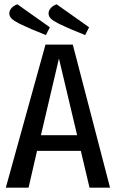

<svg xmlns="http://www.w3.org/2000/svg" viewBox="-20 -866 528 886"><path d="M60.1 -846.2 210 -740.2 191.9 -704.1 124 -731.9Q116.7 -735.4 99.1 -743.2Q81.5 -751 71 -756.1Q60.5 -761.2 47.9 -769Q35.2 -776.9 29.1 -785.6Q22.9 -794.4 22.9 -804.2Q22.9 -817.4 33.2 -828.9Q43.5 -840.3 60.1 -846.2ZM241.2 -846.2 391.1 -740.2 373 -704.1 305.2 -731.9Q297.9 -735.4 280.3 -743.2Q262.7 -751 252.2 -756.1Q241.7 -761.2 229 -769Q216.3 -776.9 210.2 -785.6Q204.1 -794.4 204.1 -804.2Q204.1 -817.4 214.4 -828.9Q224.6 -840.3 241.2 -846.2ZM487.8 0H393.1L353 -169.9H150.9L111.8 0H6.8L189.9 -660.2H315.9ZM335.9 -242.2 252 -596.2 168.9 -242.2Z"/></svg>

Font: Sansita Light
Style: Regular
Weight: 300
Designer: Pablo Cosgaya
Foundry: Omnibus-Type
Version: Version 1.006;hotconv 1.0.109;makeotfexe 2.5.65596